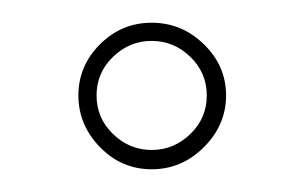

<svg xmlns="http://www.w3.org/2000/svg" viewBox="-20 -363 253 169"><path d="M159.5 -324Q179 -305 179 -279Q179 -253 159.5 -233.5Q140 -214 113.5 -214Q87 -214 68 -233.5Q49 -253 49 -279Q49 -305 68 -324Q87 -343 113.5 -343Q140 -343 159.5 -324ZM147.5 -245Q162 -259 162 -279Q162 -299 147.5 -313Q133 -327 113.5 -327Q94 -327 79.5 -313Q65 -299 65 -279Q65 -259 79.5 -245Q94 -231 113.5 -231Q133 -231 147.5 -245Z"/></svg>

Font: Qwigley
Style: Regular
Weight: 400
Designer: Robert E. Leuschke
Foundry: Robert E. Leuschke
Version: Version 1.003